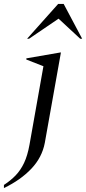

<svg xmlns="http://www.w3.org/2000/svg" viewBox="-96 -727 438 977"><path d="M-76 230V214Q-42 192 -16.5 165.5Q9 139 26.5 102Q44 65 54 10L125 -390L38 -424V-430L211 -460H214L132 0Q118 74 63.5 131.5Q9 189 -76 230ZM42 -530 200 -707H228L322 -530H312L202 -632L52 -530Z"/></svg>

Font: Spectral
Style: Italic
Weight: 400
Italic angle: -10°
Designer: Jean-Baptiste Levee
Foundry: Production Type
Version: Version 2.001